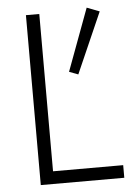

<svg xmlns="http://www.w3.org/2000/svg" viewBox="-52 -749 545 788"><g transform="rotate(-5 221.0 -354.5)"><path d="M335 -709 240 -453 277 -439 387 -689ZM84 -700V0H428V-52H139V-700Z"/></g></svg>

Font: Jost Light
Style: Regular
Weight: 300
Version: Version 3.710